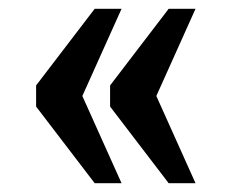

<svg xmlns="http://www.w3.org/2000/svg" viewBox="-20 -488 525 436"><path d="M363 -72H424L335 -270L424 -468H363L230 -294V-246ZM195 -72H256L167 -270L256 -468H195L62 -294V-246Z"/></svg>

Font: Noto Serif Condensed
Style: Bold
Weight: 700
Width: 3
Designer: Monotype Design Team
Foundry: Monotype Imaging Inc.
Version: Version 2.015